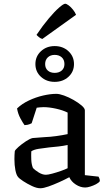

<svg xmlns="http://www.w3.org/2000/svg" viewBox="-20 -1001 577 1025"><path d="M195 4Q176 4 150.5 -8Q125 -20 103 -34.5Q81 -49 75 -58Q67 -68 62 -93.5Q57 -119 57 -151Q57 -175 59 -194Q61 -201 78.5 -216.5Q96 -232 118 -246.5Q140 -261 154 -264Q162 -265 179.5 -266Q197 -267 219 -269Q247 -270 280 -274.5Q313 -279 341 -285V-400Q315 -413 278.5 -421Q242 -429 213 -429Q203 -429 193.5 -428Q184 -427 176 -426L149 -343Q145 -341 136.5 -337.5Q128 -334 111 -333Q102 -345 89 -369Q76 -393 71 -422Q97 -447 134 -464.5Q171 -482 210 -491Q249 -500 281 -500Q297 -500 322 -491Q347 -482 372.5 -467.5Q398 -453 415.5 -438Q433 -423 433 -412V-66L506 -58Q508 -55 510.5 -48.5Q513 -42 513 -34Q507 -25 492.5 -17.5Q478 -10 462 -5Q446 0 435 0Q409 0 384.5 -16Q360 -32 350 -55Q326 -42 296 -28.5Q266 -15 239 -5.5Q212 4 195 4ZM225 -68Q236 -68 258.5 -74Q281 -80 304 -88Q327 -96 341 -103V-227Q318 -222 292 -219Q266 -216 242 -214Q214 -211 186.5 -206.5Q159 -202 147 -193Q146 -174 147 -148.5Q148 -123 156 -104Q165 -94 185.5 -81Q206 -68 225 -68ZM272 -564Q228 -564 198.5 -591Q169 -618 169 -659Q169 -700 198.5 -727.5Q228 -755 272 -755Q316 -755 345.5 -727.5Q375 -700 375 -659Q375 -618 345.5 -591Q316 -564 272 -564ZM272 -612Q295 -612 309.5 -624.5Q324 -637 324 -659Q324 -682 309.5 -695Q295 -708 272 -708Q249 -708 235 -694.5Q221 -681 221 -659Q221 -637 235 -624.5Q249 -612 272 -612ZM206 -793Q196 -796 187.5 -803Q179 -810 175 -815Q208 -864 239.5 -901.5Q271 -939 295 -960Q319 -981 328 -981Q335 -981 347 -972Q359 -963 370 -949Q381 -935 386 -922Z"/></svg>

Font: Texturina
Style: Regular
Weight: 400
Designer: Guillermo Torres Carreño
Foundry: Omnibus-Type
Version: Version 1.002; ttfautohint (v1.8.3)